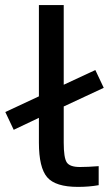

<svg xmlns="http://www.w3.org/2000/svg" viewBox="-20 -730 431 759"><path d="M295.9 -69.8Q326.7 -69.8 370.1 -73.2V2Q332.5 8.8 288.1 8.8Q199.2 8.8 166.5 -29.3Q133.8 -67.4 133.8 -166V-264.2L34.2 -216.8L1 -287.1L133.8 -349.1V-710H231.9V-395L356.9 -453.1L390.1 -382.8L231.9 -309.1V-166Q231.9 -106.4 243.9 -88.1Q255.9 -69.8 295.9 -69.8Z"/></svg>

Font: LT Wave
Style: Regular
Weight: 400
Designer: Daniel Lyons
Version: Version 2.5 (Glyphs App)